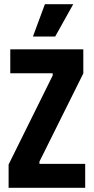

<svg xmlns="http://www.w3.org/2000/svg" viewBox="-20 -895 447 915"><path d="M21 0V-111L231 -535V-546H29V-660H377V-545L168 -125V-114H386V0ZM243 -721H137L194 -875H329Z"/></svg>

Font: Bricolage Grotesque 24pt Condensed
Style: Bold
Weight: 700
Width: 3
Designer: Mathieu Triay
Foundry: Atelier Triay
Version: Version 1.001;gftools[0.9.33.dev8+g029e19f]